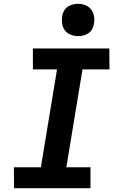

<svg xmlns="http://www.w3.org/2000/svg" viewBox="-20 -990 640 1010"><path d="M456 0H54L53 -110H195L280 -625H153V-735H555L556 -625H414L329 -110H456ZM391 -800Q371 -800 352 -807.5Q333 -815 321.5 -830Q310 -845 307 -865Q304 -885 307 -905Q309 -920 316.5 -933Q324 -946 336.5 -954.5Q349 -963 363 -966.5Q377 -970 391 -970Q411 -970 429.5 -962.5Q448 -955 459.5 -940Q471 -925 474.5 -905Q478 -885 474 -865Q472 -850 465 -837Q458 -824 445.5 -815.5Q433 -807 419 -803.5Q405 -800 391 -800Z"/></svg>

Font: Iosevka XBd Ex Obl
Style: Regular
Weight: 800
Width: 7
Italic angle: -9°
Monospace: yes
Designer: Belleve Invis
Foundry: Belleve Invis
Version: Version 32.5.0; ttfautohint (v1.8.4)